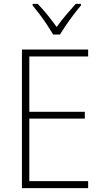

<svg xmlns="http://www.w3.org/2000/svg" viewBox="-20 -969 530 989"><path d="M434 0H93V-714H434V-678H131V-393H417V-358H131V-36H434ZM254 -791Q241 -813 222.5 -841Q204 -869 184 -895.5Q164 -922 148 -941V-949H174Q199 -924 225 -891.5Q251 -859 272 -830Q293 -860 318.5 -890Q344 -920 370 -949H397V-941Q380 -921 359.5 -894Q339 -867 320.5 -840Q302 -813 289 -791Z"/></svg>

Font: Noto Sans Arabic UI SmCn XLt
Style: Regular
Weight: 200
Width: 4
Designer: Monotype Design Team, Nadine Chahine and Nizar Qandah
Foundry: Monotype Imaging Inc.
Version: Version 2.010; ttfautohint (v1.8.4.7-5d5b)